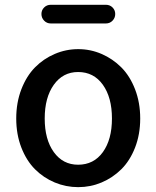

<svg xmlns="http://www.w3.org/2000/svg" viewBox="-20 -770 653 803"><path d="M47.9 -274.4Q47.9 -340.8 69.3 -396.5Q90.8 -452.1 126.5 -488.3Q162.1 -524.4 209 -544.4Q255.9 -564.5 307.1 -564.5Q358.4 -564.5 404.8 -544.4Q451.2 -524.4 487.3 -488.3Q523.4 -452.1 544.9 -396.5Q566.4 -340.8 566.4 -274.4Q566.4 -208 544.9 -152.8Q523.4 -97.7 487.3 -62Q451.2 -26.4 404.8 -6.8Q358.4 12.7 307.1 12.7Q255.9 12.7 209 -6.8Q162.1 -26.4 126.5 -62Q90.8 -97.7 69.3 -152.8Q47.9 -208 47.9 -274.4ZM306.6 -81.1Q372.1 -81.1 410.2 -133.8Q448.2 -186.5 448.2 -274.4Q448.2 -362.3 410.2 -415.5Q372.1 -468.8 306.6 -468.8Q243.2 -468.8 205.1 -415.5Q167 -362.3 167 -274.4Q167 -186.5 205.1 -133.8Q243.2 -81.1 306.6 -81.1ZM192.4 -671.9Q175.8 -671.9 164.6 -683.6Q153.3 -695.3 153.3 -711.4Q153.3 -727.5 164.6 -738.8Q175.8 -750 192.4 -750H422.9Q439.5 -750 450.7 -738.8Q461.9 -727.5 461.9 -711.4Q461.9 -695.3 450.7 -683.6Q439.5 -671.9 422.9 -671.9Z"/></svg>

Font: Gen Jyuu Gothic Medium
Style: Regular
Weight: 500
Designer: [Source Han Sans]
Ryoko NISHIZUKA  (kana & ideographs); Paul D. Hunt (Latin, Greek & Cyrillic); Wenlong ZHANG  (bopomofo
Version: Version 1.002.20150607